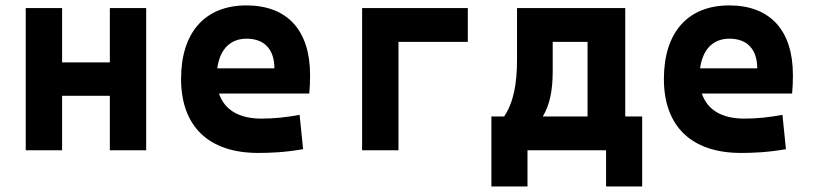

<svg xmlns="http://www.w3.org/2000/svg" viewBox="-20 -547 2970 699"><path d="M379.9 0H512.2V-517.6H379.9V-319.8H206.1V-517.6H73.7V0H206.1V-198.2H379.9Z M919.9 9.8C961.9 9.8 1017.1 7.8 1083.5 -3.9L1070.8 -128.9C1023.4 -120.1 978.5 -115.2 931.6 -115.2C850.6 -115.2 797.4 -146.5 777.3 -206.5H1106C1107.9 -227.5 1108.9 -249 1108.9 -273.4C1108.9 -438.5 1024.4 -527.3 877 -527.3C726.1 -527.3 639.2 -428.7 639.2 -259.8C639.2 -85.9 740.7 9.8 919.9 9.8ZM771 -298.3C780.3 -367.7 818.4 -406.2 877.9 -406.2C941.4 -406.2 979 -368.2 979 -298.3Z M1298.3 0H1430.7V-394.5H1683.1V-517.6H1298.3Z M1769 131.8H1900.4V0H2186.5V131.8H2317.9V-123H2256.3V-517.6H1862.3V-329.1C1862.3 -239.3 1848.6 -171.9 1815.4 -123H1769ZM2119.1 -123H1956.1C1981.9 -165.5 1992.2 -219.2 1992.2 -287.6V-394.5H2119.1Z M2677.7 9.8C2719.7 9.8 2774.9 7.8 2841.3 -3.9L2828.6 -128.9C2781.2 -120.1 2736.3 -115.2 2689.5 -115.2C2608.4 -115.2 2555.2 -146.5 2535.2 -206.5H2863.8C2865.7 -227.5 2866.7 -249 2866.7 -273.4C2866.7 -438.5 2782.2 -527.3 2634.8 -527.3C2483.9 -527.3 2397 -428.7 2397 -259.8C2397 -85.9 2498.5 9.8 2677.7 9.8ZM2528.8 -298.3C2538.1 -367.7 2576.2 -406.2 2635.7 -406.2C2699.2 -406.2 2736.8 -368.2 2736.8 -298.3Z"/></svg>

Font: Cascadia Mono NF
Style: Bold
Weight: 700
Monospace: yes
Designer: Aaron Bell
Foundry: Saja Typeworks
Version: Version 2404.023